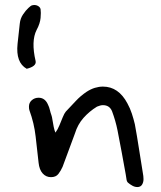

<svg xmlns="http://www.w3.org/2000/svg" viewBox="-20 -766 650 776"><path d="M88 -488Q43 -513 51 -589L60 -671Q62 -691 73 -707.5Q84 -724 95 -734Q106 -744 108 -744Q121 -748 131.5 -743Q142 -738 144 -729Q146 -716 144 -693.5Q142 -671 128 -645Q105 -600 124 -519Q128 -498 88 -488ZM535 -10Q525 -10 515 -15.5Q505 -21 497 -28Q492 -33 491 -43Q490 -53 488 -62Q480 -106 472 -150Q464 -194 455 -239Q451 -259 445.5 -278Q440 -297 433 -316Q423 -341 396 -341Q386 -341 372 -335Q341 -316 317.5 -289.5Q294 -263 283 -227Q271 -193 258 -159.5Q245 -126 233 -92Q226 -76 216 -63Q206 -50 186 -50Q166 -50 152.5 -65Q139 -80 136 -108Q130 -161 124 -214.5Q118 -268 99 -320Q97 -325 97 -335Q97 -351 108.5 -361Q120 -371 136 -371Q162 -371 174 -343Q179 -333 181.5 -322Q184 -311 188 -300Q190 -295 192 -281.5Q194 -268 197 -253.5Q200 -239 204 -230Q213 -242 220 -259Q227 -276 233.5 -292Q240 -308 246 -315Q266 -336 286 -357.5Q306 -379 330 -395Q347 -406 363.5 -411Q380 -416 396 -416Q459 -416 495 -348Q506 -328 513 -306.5Q520 -285 525 -264Q534 -215 541.5 -166Q549 -117 557 -69Q560 -54 560 -42Q560 -29 554 -19.5Q548 -10 535 -10Z"/></svg>

Font: Mynerve
Style: Regular
Weight: 400
Designer: Carolina Short
Foundry: Carolina Short
Version: Version 1.000; ttfautohint (v1.8.4.7-5d5b)